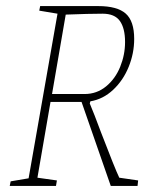

<svg xmlns="http://www.w3.org/2000/svg" viewBox="-20 -611 484 631"><path d="M434 -18 432 0H344L248 -276H146L103 -27L167 -18L164 0H12L15 -15L74 -25L169 -566L109 -576L112 -591H303Q365 -591 393 -566.5Q421 -542 421 -483Q421 -436 403 -391.5Q385 -347 352 -316Q319 -285 277 -278L275 -271Q289 -238 312 -176Q358 -56 372 -27ZM151 -302H258Q298 -302 328.5 -327Q359 -352 375 -391.5Q391 -431 391 -473Q391 -518 374 -542Q357 -566 317 -566Q274 -566 196 -563Z"/></svg>

Font: Grenze Thin
Style: Italic
Weight: 250
Italic angle: -10°
Designer: Renata Polastri
Foundry: Omnibus-Type
Version: Version 1.002; ttfautohint (v1.8)